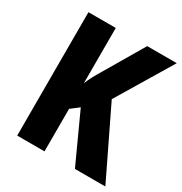

<svg xmlns="http://www.w3.org/2000/svg" viewBox="-167 -838 913 962"><g transform="rotate(30 289.5 -357.0)"><path d="M578 0 387 -395 579 -714H408L276 -490C255 -455 237 -423 226 -394V-714H68V0H226V-246L273 -282L402 0Z"/></g></svg>

Font: Noto Sans Georgian Condensed ExtraBold
Style: Regular
Weight: 800
Width: 3
Designer: Monotype Design Team, Akaki Razmadze
Foundry: Google LLC
Version: Version 2.005